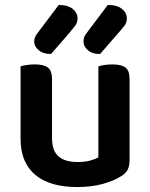

<svg xmlns="http://www.w3.org/2000/svg" viewBox="-20 -740 606 775"><path d="M503 -93Q503 -70 495 -54.5Q487 -39 466 -27Q437 -9 392.5 3Q348 15 291 15Q239 15 197 3.5Q155 -8 125 -32Q95 -56 79 -93Q63 -130 63 -181V-472Q71 -475 86.5 -477.5Q102 -480 121 -480Q156 -480 173 -467.5Q190 -455 190 -421V-183Q190 -131 216.5 -108.5Q243 -86 292 -86Q323 -86 344.5 -92Q366 -98 377 -105V-472Q385 -475 400.5 -477.5Q416 -480 434 -480Q470 -480 486.5 -467.5Q503 -455 503 -421ZM217 -720Q254 -720 273.5 -704Q293 -688 293 -666Q293 -649 284 -637Q275 -625 259 -606L186 -522Q154 -522 136 -537.5Q118 -553 118 -572Q118 -583 122 -591.5Q126 -600 135 -611ZM415 -720Q453 -720 472.5 -704Q492 -688 492 -666Q492 -649 483 -637Q474 -625 457 -606L384 -522Q352 -522 334.5 -537.5Q317 -553 317 -572Q317 -583 320.5 -591.5Q324 -600 333 -611Z"/></svg>

Font: Baloo Da 2 SemiBold
Style: Regular
Weight: 600
Designer: Noopur Datye, Sulekha Rajkumar and Ek Type
Foundry: Ek Type
Version: Version 1.640;hotconv 1.0.111;makeotfexe 2.5.65597; ttfautoh